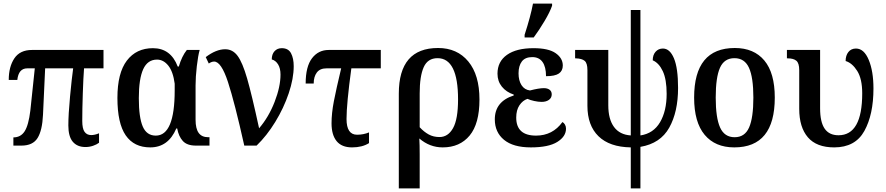

<svg xmlns="http://www.w3.org/2000/svg" viewBox="-20 -816 4968 1076"><path d="M363 -113Q363 -174 372.5 -275Q382 -376 390 -433H233L221 -173Q217 -85 190.5 -42.5Q164 0 100 0H55V-46Q96 -46 118 -80Q140 -114 150 -196L175 -433H133Q84 -433 77 -368H29Q29 -442 60.5 -489Q92 -536 159 -536H560V-433H451Q447 -381 444 -292.5Q441 -204 441 -138Q441 -95 454 -77Q467 -59 491 -59Q511 -59 535 -69V-16Q522 -6 501.5 1Q481 8 459 8Q413 8 388 -21.5Q363 -51 363 -113Z M638 -267Q638 -407 691 -476.5Q744 -546 837 -546Q937 -546 976 -443H982Q999 -501 1027 -536H1099Q1090 -505 1083 -445Q1076 -385 1076 -337V-145Q1076 -95 1093.5 -71Q1111 -47 1147 -47H1154V0H1078Q1028 0 1004.5 -26Q981 -52 973 -96H968Q923 10 822 10Q731 10 684.5 -57.5Q638 -125 638 -267ZM959 -309V-347Q950 -415 923 -448.5Q896 -482 860 -482Q807 -482 782.5 -428Q758 -374 758 -266Q758 -158 780 -107Q802 -56 853 -56Q959 -56 959 -309Z M1180 -471Q1166 -471 1150 -460L1133 -496Q1191 -540 1242 -540Q1284 -540 1311.5 -503Q1339 -466 1365 -376Q1391 -286 1432 -97Q1486 -160 1519 -245Q1552 -330 1552 -398Q1552 -433 1538.5 -455Q1525 -477 1503 -483Q1503 -512 1518.5 -529Q1534 -546 1559 -546Q1596 -546 1611 -517.5Q1626 -489 1626 -445Q1626 -376 1598 -293Q1570 -210 1522.5 -132.5Q1475 -55 1418 0H1349Q1295 -242 1257.5 -356.5Q1220 -471 1180 -471Z M1838 -125Q1838 -181 1851 -248.5Q1864 -316 1892 -433H1810Q1773 -433 1755.5 -409.5Q1738 -386 1738 -348H1693Q1693 -443 1728.5 -489.5Q1764 -536 1822 -536H2114V-433H1949Q1922 -234 1922 -149Q1922 -61 1981 -61Q2017 -61 2048 -74V-14Q2010 10 1953 10Q1895 10 1866.5 -25Q1838 -60 1838 -125Z M2215 -291Q2215 -547 2435 -547Q2542 -547 2604.5 -471.5Q2667 -396 2667 -258Q2667 -123 2612 -56.5Q2557 10 2461 10Q2388 10 2330 -40Q2332 -4 2332 49V240H2215ZM2547 -259Q2547 -490 2432 -490Q2377 -490 2354.5 -439.5Q2332 -389 2332 -293V-103Q2356 -77 2382.5 -62.5Q2409 -48 2443 -48Q2491 -48 2519 -98Q2547 -148 2547 -259Z M2920 -621Q2954 -726 2967 -796H3074V-784Q3062 -749 3032 -698.5Q3002 -648 2971 -606H2920ZM2753 -147Q2753 -247 2859 -281V-286Q2817 -300 2792.5 -330.5Q2768 -361 2768 -403Q2768 -471 2821 -508.5Q2874 -546 2970 -546Q3054 -546 3094 -518Q3134 -490 3134 -449Q3134 -419 3112 -404Q3090 -389 3040 -389Q3040 -441 3020.5 -468.5Q3001 -496 2963 -496Q2923 -496 2904.5 -471.5Q2886 -447 2886 -405Q2886 -365 2902.5 -339Q2919 -313 2950 -309Q3000 -322 3028 -322Q3048 -322 3060 -313Q3072 -304 3072 -287Q3072 -268 3056.5 -256.5Q3041 -245 3015 -245Q2997 -245 2974 -250Q2951 -255 2936 -262Q2909 -253 2891 -226Q2873 -199 2873 -157Q2873 -56 2984 -56Q3077 -56 3132 -132Q3140 -128 3146 -118Q3152 -108 3152 -95Q3152 -51 3103 -20.5Q3054 10 2955 10Q2856 10 2804.5 -32.5Q2753 -75 2753 -147Z M3515 10Q3396 8 3334 -52.5Q3272 -113 3272 -223V-423Q3272 -462 3256.5 -475Q3241 -488 3207 -489H3203V-536H3389V-226Q3389 -148 3421 -104.5Q3453 -61 3515 -57V-760H3569V-57Q3642 -68 3679 -131Q3716 -194 3716 -290Q3716 -371 3694.5 -417Q3673 -463 3638 -478Q3638 -508 3654 -526Q3670 -544 3695 -544Q3734 -544 3757 -489Q3780 -434 3780 -323Q3780 -189 3730.5 -100.5Q3681 -12 3569 7V240H3515Z M3870 -269Q3870 -547 4098 -547Q4205 -547 4263.5 -477Q4322 -407 4322 -269Q4322 10 4095 10Q3988 10 3929 -60.5Q3870 -131 3870 -269ZM4202 -269Q4202 -382 4177.5 -436Q4153 -490 4096 -490Q4039 -490 4015 -436.5Q3991 -383 3991 -269Q3991 -156 4015.5 -101.5Q4040 -47 4097 -47Q4154 -47 4178 -101.5Q4202 -156 4202 -269Z M4459 -206V-423Q4459 -462 4443 -475.5Q4427 -489 4394 -489H4390V-536H4576V-209Q4576 -132 4601.5 -95Q4627 -58 4679 -58Q4812 -58 4812 -293Q4812 -374 4784 -418.5Q4756 -463 4719 -474Q4719 -505 4734.5 -524.5Q4750 -544 4777 -544Q4822 -544 4848.5 -480.5Q4875 -417 4875 -320Q4875 -174 4824 -82Q4773 10 4655 10Q4556 10 4507.5 -46.5Q4459 -103 4459 -206Z"/></svg>

Font: Noto Serif NarrowSemiBold
Style: Regular
Weight: 600
Width: 4
Designer: Monotype Design Team
Foundry: Monotype Imaging Inc.
Version: Version 1.001